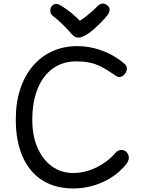

<svg xmlns="http://www.w3.org/2000/svg" viewBox="-20 -1040 811 1082"><path d="M681 -681Q687 -677 691 -669.5Q695 -662 695 -654Q695 -641 688.5 -630Q682 -619 672.5 -612.5Q663 -606 653 -606Q642 -606 634 -612Q626 -618 618 -623Q579 -650 547.5 -665.5Q516 -681 483.5 -687.5Q451 -694 408 -694Q334 -694 278.5 -654.5Q223 -615 192.5 -541Q162 -467 162 -363Q162 -276 191 -208.5Q220 -141 272 -103Q324 -65 393 -65Q437 -65 480 -79Q523 -93 562 -118.5Q601 -144 630 -178Q638 -187 646.5 -191Q655 -195 665 -195Q676 -195 685 -189.5Q694 -184 700 -174Q706 -164 706 -152Q706 -139 698 -125Q690 -111 673 -94Q621 -39 547 -8.5Q473 22 393 22Q291 22 218.5 -24Q146 -70 107.5 -157Q69 -244 69 -367Q69 -462 94 -538Q119 -614 165 -668Q211 -722 274.5 -751Q338 -780 415 -780Q463 -780 510 -768.5Q557 -757 600.5 -735Q644 -713 681 -681ZM530 -1006Q543 -1019 558 -1020Q573 -1021 588 -1007Q599 -997 597.5 -983Q596 -969 586 -955Q570 -935 548.5 -913Q527 -891 505.5 -872.5Q484 -854 467 -844Q454 -837 443 -832.5Q432 -828 421 -828Q411 -828 402.5 -832.5Q394 -837 386 -846Q364 -871 337 -898.5Q310 -926 276 -952Q264 -962 263.5 -979Q263 -996 273 -1007Q284 -1018 296.5 -1018Q309 -1018 329 -1005Q355 -989 381.5 -967.5Q408 -946 430 -923Q446 -933 463.5 -946.5Q481 -960 498.5 -975.5Q516 -991 530 -1006Z"/></svg>

Font: Playpen Sans Hebrew
Style: Regular
Weight: 400
Designer: Tom Grace, Laura Meseguer, Veronika Burian, José Scaglione
Foundry: TypeTogether
Version: Version 2.000